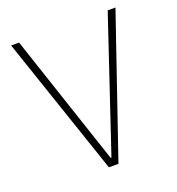

<svg xmlns="http://www.w3.org/2000/svg" viewBox="-128 -802 835 906"><g transform="rotate(-20 290.0 -349.0)"><path d="M265 0 28 -698H68L288 -39H292L513 -698H552L313 0Z"/></g></svg>

Font: IBM Plex Sans Arabic ExtraLight
Style: Regular
Weight: 200
Designer: Mike Abbink, Paul van der Laan, Pieter van Rosmalen, Wael Morcos, Khajak Apelian
Foundry: Bold Monday
Version: Version 1.1